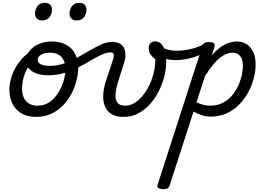

<svg xmlns="http://www.w3.org/2000/svg" viewBox="-20 -815 1882 1370"><path d="M238 19Q176 19 133 -6Q90 -31 68.5 -75.5Q47 -120 47 -176Q47 -228 68 -284Q89 -340 129.5 -388Q170 -436 229 -465Q288 -494 365 -494Q383 -494 385.5 -483Q388 -472 381.5 -461Q375 -450 362 -450Q317 -450 280.5 -432.5Q244 -415 217.5 -386.5Q191 -358 172.5 -322.5Q154 -287 145.5 -250.5Q137 -214 137 -183Q137 -144 150.5 -116.5Q164 -89 189 -75Q214 -61 248 -61Q297 -61 334 -87Q371 -113 396 -153.5Q421 -194 434 -238.5Q447 -283 447 -321Q447 -360 434 -386Q421 -412 396.5 -425.5Q372 -439 339 -439Q320 -439 312 -451Q304 -463 306 -479Q308 -495 318.5 -507Q329 -519 348 -519Q410 -519 452.5 -495.5Q495 -472 516.5 -429.5Q538 -387 538 -331Q538 -291 526.5 -243.5Q515 -196 491.5 -149.5Q468 -103 432 -65Q396 -27 347.5 -4Q299 19 238 19Z M324 -278Q274 -278 238.5 -291.5Q203 -305 184.5 -328.5Q166 -352 166 -382Q166 -422 191.5 -453Q217 -484 259 -501.5Q301 -519 348 -519Q367 -519 375 -507Q383 -495 381 -479Q379 -463 368.5 -451Q358 -439 339 -439Q299 -439 274 -425Q249 -411 249 -389Q249 -375 258.5 -365Q268 -355 288 -350Q308 -345 336 -345Q387 -345 436.5 -362Q486 -379 533 -405Q580 -431 623.5 -456.5Q667 -482 706 -499Q745 -516 779 -516Q798 -516 805.5 -504.5Q813 -493 811 -478.5Q809 -464 798.5 -452.5Q788 -441 769 -441Q739 -441 704 -424.5Q669 -408 628.5 -384Q588 -360 541 -335.5Q494 -311 440 -294.5Q386 -278 324 -278Z M278 -669Q258 -669 244 -682Q230 -695 230 -720Q230 -747 247.5 -771Q265 -795 302 -795Q323 -795 337 -782.5Q351 -770 351 -744Q351 -717 333.5 -693Q316 -669 278 -669ZM525 -669Q504 -669 490 -682Q476 -695 476 -720Q476 -747 493.5 -771Q511 -795 548 -795Q569 -795 583 -782.5Q597 -770 597 -744Q597 -717 580 -693Q563 -669 525 -669Z M862 19Q807 19 774 -2Q741 -23 727.5 -59Q714 -95 716.5 -139.5Q719 -184 734 -231L789 -398Q795 -419 790.5 -430Q786 -441 769 -441Q754 -441 746.5 -452.5Q739 -464 740 -478.5Q741 -493 750.5 -504.5Q760 -516 779 -516Q812 -516 833.5 -504.5Q855 -493 865 -472Q875 -451 875 -424Q875 -397 865 -365L828 -249Q818 -219 810.5 -186Q803 -153 804 -125Q805 -97 821 -79Q837 -61 875 -61Q901 -61 925 -72.5Q949 -84 971.5 -104Q994 -124 1012.5 -150.5Q1031 -177 1045.5 -207Q1060 -237 1069 -268Q1077 -293 1083 -324Q1089 -355 1088 -393Q1064 -410 1052.5 -429Q1041 -448 1041 -471Q1041 -493 1053.5 -506.5Q1066 -520 1087 -520Q1104 -520 1118.5 -511Q1133 -502 1144 -484Q1155 -466 1160.5 -437.5Q1166 -409 1166 -370Q1166 -325 1153 -272.5Q1140 -220 1115 -168.5Q1090 -117 1052.5 -74.5Q1015 -32 967.5 -6.5Q920 19 862 19Z M1232 -386Q1196 -386 1168.5 -394Q1141 -402 1116 -419Q1103 -427 1101.5 -439Q1100 -451 1106 -462Q1112 -473 1121.5 -478Q1131 -483 1139 -477Q1156 -466 1182 -459.5Q1208 -453 1242 -453Q1279 -453 1317.5 -460Q1356 -467 1389 -479Q1422 -491 1440 -506Q1451 -515 1462.5 -507.5Q1474 -500 1476.5 -486Q1479 -472 1464 -460Q1420 -424 1357.5 -405Q1295 -386 1232 -386Z M1142 535Q1126 535 1112 528Q1098 521 1105 502L1423 -483Q1430 -503 1439.5 -509Q1449 -515 1468 -515Q1499 -515 1507.5 -505.5Q1516 -496 1509 -476L1491 -419Q1523 -457 1554 -478.5Q1585 -500 1613.5 -509.5Q1642 -519 1667 -519Q1731 -519 1767.5 -475Q1804 -431 1804 -355Q1804 -309 1791 -258Q1778 -207 1752 -158Q1726 -109 1687.5 -69.5Q1649 -30 1598 -6.5Q1547 17 1483 17Q1451 17 1419.5 7Q1388 -3 1361 -19L1190 509Q1186 522 1175.5 528.5Q1165 535 1142 535ZM1382 -85Q1409 -72 1432.5 -66.5Q1456 -61 1481 -61Q1530 -61 1568 -80.5Q1606 -100 1633.5 -131.5Q1661 -163 1678.5 -200.5Q1696 -238 1704.5 -276Q1713 -314 1713 -345Q1713 -375 1704.5 -396Q1696 -417 1679.5 -428Q1663 -439 1638 -439Q1607 -439 1574 -419.5Q1541 -400 1508 -362Q1475 -324 1442 -271Z"/></svg>

Font: Playwrite CO
Style: Regular
Weight: 400
Designer: Veronika Burian, José Scaglione
Foundry: TypeTogether
Version: Version 1.000